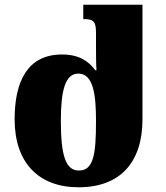

<svg xmlns="http://www.w3.org/2000/svg" viewBox="-20 -780 704 814"><path d="M313 14C489 14 584 -91 584 -274V-760H333V-699H339C380 -699 387 -684 387 -639V-596C387 -557 387 -512 389 -482H384C356 -520 316 -549 243 -549C96 -549 42 -434 42 -274C42 -90 144 14 313 14ZM314 -57C257 -57 238 -125 238 -268C238 -398 257 -468 312 -468C377 -468 387 -374 387 -268C387 -125 377 -57 314 -57Z"/></svg>

Font: Noto Serif Georgian Black
Style: Regular
Weight: 900
Designer: Monotype Design Team, Akaki Razmadze
Foundry: Google LLC
Version: Version 2.003